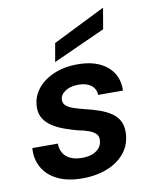

<svg xmlns="http://www.w3.org/2000/svg" viewBox="-85 -807 696 882"><g transform="rotate(-10 263.0 -366.0)"><path d="M228 12Q161 12 114 -10.5Q67 -33 44 -73.5Q21 -114 25 -165H144Q144 -141 154.5 -122Q165 -103 187.5 -92Q210 -81 243 -81Q273 -81 294 -90Q315 -99 326 -114.5Q337 -130 337 -150Q337 -168 325.5 -178.5Q314 -189 293.5 -196.5Q273 -204 245 -209Q216 -217 186 -227.5Q156 -238 131.5 -253.5Q107 -269 92.5 -291Q78 -313 78 -343Q78 -391 106 -428Q134 -465 183.5 -486.5Q233 -508 296 -508Q383 -508 433 -466.5Q483 -425 481 -353H365Q364 -382 342.5 -398.5Q321 -415 283 -415Q245 -415 221 -398.5Q197 -382 197 -358Q197 -342 209.5 -331.5Q222 -321 244 -313.5Q266 -306 295 -299Q329 -291 359 -280.5Q389 -270 412 -255Q435 -240 447.5 -218Q460 -196 460 -165Q460 -111 430 -71Q400 -31 347.5 -9.5Q295 12 228 12ZM197 -536 212 -622 457 -744 440 -646Z"/></g></svg>

Font: DM Sans 24pt SemiBold
Style: Italic
Weight: 600
Italic angle: -10°
Designer: Colophon Foundry, Jonny Pinhorn
Foundry: Colophon Foundry
Version: Version 4.004;gftools[0.9.30]